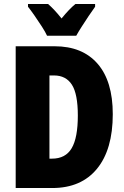

<svg xmlns="http://www.w3.org/2000/svg" viewBox="-20 -947 627 967"><path d="M548 -372Q548 -194 468.5 -97Q389 0 243 0H59V-714H255Q395 -714 471.5 -626Q548 -538 548 -372ZM372 -365Q372 -474 342 -520.5Q312 -567 252 -567H229V-148H242Q310 -148 341 -200.5Q372 -253 372 -365ZM217 -767Q209 -785 191 -813Q173 -841 153.5 -869Q134 -897 121 -913V-927H222Q237 -914 254 -896Q271 -878 290 -854Q330 -903 360 -927H459V-913Q445 -894 427 -867Q409 -840 392 -813.5Q375 -787 364 -767Z"/></svg>

Font: Noto Sans Gujarati UI ExtraCondensed Black
Style: Regular
Weight: 900
Width: 2
Designer: Jelle Bosma - Monotype Design Team, Universal Thirst
Foundry: Monotype Imaging Inc.
Version: Version 2.106; ttfautohint (v1.8.4.7-5d5b)